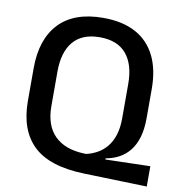

<svg xmlns="http://www.w3.org/2000/svg" viewBox="-77 -723 763 815"><g transform="rotate(10 304.5 -315.5)"><path d="M609 21 337 13Q186.5 8.5 117.8 -57.8Q49 -124 49 -249.5V-390Q49 -516 113.8 -584Q178.5 -652 303.5 -652Q387 -652 443.5 -621.5Q500 -591 529 -532.5Q558 -474 558 -390V-265.5Q558 -218 547.8 -183Q537.5 -148 518.8 -124.2Q500 -100.5 474 -86.2Q448 -72 416 -66.5V-61.5L609 -66.5ZM319 -71 331 -70.5Q356.5 -76 379.2 -88.8Q402 -101.5 419.2 -122.5Q436.5 -143.5 446.2 -174Q456 -204.5 456 -245.5V-394Q456 -478 417.8 -523.2Q379.5 -568.5 303.5 -568.5Q227.5 -568.5 189.2 -523.2Q151 -478 151 -394V-245.5Q151 -162 194.8 -118.2Q238.5 -74.5 319 -71Z"/></g></svg>

Font: Anek Odia Medium Medium
Style: Regular
Weight: 500
Version: Version 1.003